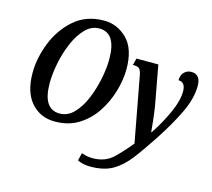

<svg xmlns="http://www.w3.org/2000/svg" viewBox="-130 -883 1416 1281"><g transform="rotate(15 578.5 -242.5)"><path d="M291 11Q384 11 454 -32.5Q524 -76 570 -146Q616 -216 639.5 -296.5Q663 -377 663 -451Q663 -590 595.5 -657.5Q528 -725 437 -725Q313 -725 230 -652Q147 -579 105.5 -472.5Q64 -366 64 -265Q64 -132 127 -60.5Q190 11 291 11ZM308 -49Q192 -49 192 -229Q192 -290 206.5 -364.5Q221 -439 250 -508Q279 -577 321.5 -621.5Q364 -666 419 -666Q535 -666 535 -485Q535 -424 520 -349Q505 -274 476.5 -205.5Q448 -137 405.5 -93Q363 -49 308 -49ZM598 240Q690 240 750.5 205.5Q811 171 863 103.5Q915 36 979 -62Q1057 -181 1104 -280.5Q1151 -380 1151 -465Q1151 -545 1086 -545Q1058 -545 1038 -525.5Q1018 -506 1017 -469Q1066 -469 1066 -404Q1066 -341 1028 -256.5Q990 -172 934 -87H931Q929 -114 922.5 -172Q916 -230 910 -265L860 -536H709L697 -489Q731 -489 742 -478Q753 -467 759 -436L843 15Q795 75 740 128.5Q685 182 597 182Q571 182 551.5 177Q532 172 521 168L508 221Q546 240 598 240Z"/></g></svg>

Font: Noto Serif SemiCondensed Semi
Style: Italic
Weight: 600
Width: 4
Italic angle: -12°
Designer: Monotype Design Team
Foundry: Monotype Imaging Inc.
Version: Version 1.901